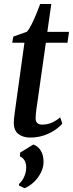

<svg xmlns="http://www.w3.org/2000/svg" viewBox="-20 -696 374 986"><path d="M173 -177.5Q169.5 -156 167.5 -140.2Q165.5 -124.5 164.2 -112Q163 -99.5 163 -88Q163 -71.5 171.8 -63.8Q180.5 -56 195.5 -56Q224.5 -56 248 -67Q271.5 -78 289 -93.5L300 -61.5Q284 -42.5 258.8 -26Q233.5 -9.5 202 0.5Q170.5 10.5 135.5 10.5Q98 10.5 74 -8.2Q50 -27 51 -68.5Q51 -74.5 51.8 -83.8Q52.5 -93 54.2 -106Q56 -119 58.2 -135.8Q60.5 -152.5 63.5 -174L105.5 -476.5H42.5L48.5 -508L118 -533Q129.5 -545 142.2 -570.8Q155 -596.5 166.8 -625.2Q178.5 -654 186.5 -675.5H243.5L223 -532.5H334.5L326.5 -476.5H215.5ZM106 270.5 77.5 256.5V248.5Q94.5 234 104.8 210.2Q115 186.5 114.5 162Q114.5 143 106.2 128.5Q98 114 83 107.5V88L151.5 46Q177 56 190 78.5Q203 101 203.5 131.5Q204.5 161.5 190.5 189.5Q176.5 217.5 154 239Q131.5 260.5 106 270.5Z"/></svg>

Font: Merriweather 72pt Medium
Style: Italic
Weight: 500
Italic angle: -7.8°
Version: Version 2.101